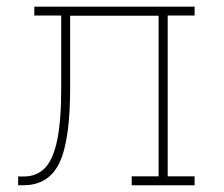

<svg xmlns="http://www.w3.org/2000/svg" viewBox="-20 -548 664 568"><path d="M33.7 0V-25.9H50.8Q87.9 -25.9 112.3 -50.3Q136.7 -74.7 148.9 -132.1Q161.1 -189.5 161.1 -288.1V-502H81.5V-528.3H555.7V-502H476.1V-26.4H555.7V0H369.6V-26.4H449.2V-501.5H187.5V-288.1Q187.5 -132.8 155.8 -66.4Q124 0 49.3 0Z"/></svg>

Font: Roboto Slab Thin
Style: Regular
Weight: 100
Designer: Google
Version: Version 2.000; ttfautohint (v1.8.1.43-b0c9)